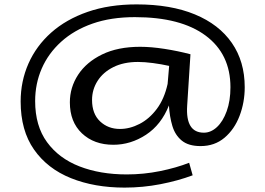

<svg xmlns="http://www.w3.org/2000/svg" viewBox="-20 -730 1206 874"><path d="M547 124Q410 124 303 81Q196 38 135 -49Q74 -136 74 -268Q74 -360 109.5 -440.5Q145 -521 213 -581.5Q281 -642 379 -676Q477 -710 602 -710Q757 -710 867 -664.5Q977 -619 1035.5 -534.5Q1094 -450 1094 -333Q1094 -264 1070.5 -202.5Q1047 -141 1002 -103Q957 -65 893 -65Q838 -65 807.5 -90Q777 -115 764.5 -157Q752 -199 749 -250Q714 -162 644.5 -116.5Q575 -71 496 -71Q408 -71 353 -123Q298 -175 298 -264Q298 -332 335.5 -389.5Q373 -447 444.5 -482Q516 -517 618 -517Q668 -517 729 -507.5Q790 -498 847 -483L832 -249Q824 -126 908 -126Q940 -126 967.5 -151.5Q995 -177 1012 -224Q1029 -271 1029 -333Q1029 -484 916 -568Q803 -652 594 -652Q485 -652 401 -622.5Q317 -593 258.5 -540Q200 -487 170 -418Q140 -349 140 -270Q140 -157 194 -83Q248 -9 342 27.5Q436 64 557 64Q634 64 708 49Q782 34 841 11L857 68Q790 93 710 108.5Q630 124 547 124ZM526 -143Q571 -143 615.5 -166Q660 -189 694 -234.5Q728 -280 743 -348L750 -430Q714 -438 676 -443Q638 -448 608 -448Q543 -448 496 -424.5Q449 -401 424 -361.5Q399 -322 399 -275Q399 -212 435.5 -177.5Q472 -143 526 -143Z"/></svg>

Font: Georama ExtraExtended
Style: Regular
Weight: 400
Width: 8
Designer: Jean-Baptiste Levee
Foundry: Production Type
Version: Version 1.000